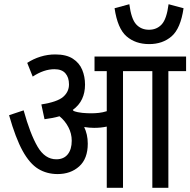

<svg xmlns="http://www.w3.org/2000/svg" viewBox="-20 -890 902 910"><path d="M396 -209Q396 -138 355.5 -101.5Q315 -65 253 -65Q202 -65 161.5 -89.5Q121 -114 87.5 -174.5Q54 -235 23 -344L92 -367Q123 -255 158 -195Q193 -135 247 -135Q282 -135 301 -158.5Q320 -182 320 -223Q320 -257 304 -287.5Q288 -318 262 -339Q231 -330 191 -325L176 -395Q252 -407 279.5 -431Q307 -455 307 -490Q307 -523 290 -542.5Q273 -562 238 -562Q188 -562 135 -527L109 -592Q138 -611 172 -621.5Q206 -632 242 -632Q294 -632 325 -612Q356 -592 369.5 -559.5Q383 -527 383 -489Q383 -451 369 -421Q355 -391 325 -369Q327 -367 329 -364Q348 -357 370.5 -355Q393 -353 412 -353Q430 -353 448.5 -355Q467 -357 486 -363V-553H428V-622H647V-553H563V0H486V-290Q458 -284 426 -284Q404 -284 379 -288Q387 -271 391.5 -251.5Q396 -232 396 -209ZM778 -553V0H702V-553H630V-622H862V-553ZM850 -851Q836 -755 793.5 -718Q751 -681 687 -681Q622 -681 579.5 -718Q537 -755 523 -851L593 -870Q602 -800 625.5 -774.5Q649 -749 686 -749Q723 -749 746.5 -774.5Q770 -800 779 -870Z"/></svg>

Font: Noto Sans Devanagari Condensed
Style: Regular
Weight: 400
Width: 3
Designer: Jelle Bosma - Monotype Design Team
Foundry: Monotype Imaging Inc.
Version: Version 2.004; ttfautohint (v1.8.4.7-5d5b)